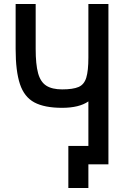

<svg xmlns="http://www.w3.org/2000/svg" viewBox="-20 -820 640 958"><path d="M421 118H321V-92H453V0H421ZM421 0V-314Q398 -298 365 -290Q332 -282 290 -282Q202 -282 151.5 -309Q101 -336 79.5 -400.5Q58 -465 58 -576V-800H158V-576Q158 -499 170 -455Q182 -411 211 -392.5Q240 -374 290 -374Q344 -374 372 -386Q400 -398 410.5 -432.5Q421 -467 421 -533V-800H521V0Z"/></svg>

Font: Victor Mono Thin
Style: Regular
Weight: 100
Monospace: yes
Designer: Rune Bjørnerås
Version: Version 1.561;gftools[0.9.30]